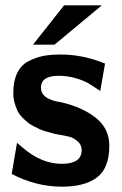

<svg xmlns="http://www.w3.org/2000/svg" viewBox="-20 -692 458 722"><path d="M24 -38 44 -155 65 -137Q136 -76 212 -76Q287 -76 287 -127Q287 -148 271.5 -161Q256 -174 242.5 -177.5Q229 -181 200 -186L189 -188Q178 -191 172 -192.5Q166 -194 152 -198Q138 -202 128.5 -206.5Q119 -211 105.5 -218Q92 -225 82.5 -233Q73 -241 62 -252.5Q51 -264 45 -277Q39 -290 34.5 -306.5Q30 -323 30 -342Q30 -387 44.5 -417Q59 -447 86.5 -461.5Q114 -476 142 -481.5Q170 -487 208 -487Q292 -487 375 -453L357 -350Q327 -370 311 -379.5Q295 -389 264.5 -398Q234 -407 200 -407Q134 -407 134 -362Q134 -318 212 -307Q292 -288 341.5 -248Q391 -208 391 -144Q391 -60 345 -25Q299 10 213 10Q115 10 24 -38ZM104 -524 221 -672H363Q205 -540 185 -524Z"/></svg>

Font: Coval
Style: ExtraBold
Weight: 800
Foundry: Context Ltd
Version: Version 001.000